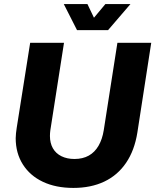

<svg xmlns="http://www.w3.org/2000/svg" viewBox="-20 -910 762 942"><path d="M340 12Q254 12 190.5 -18Q127 -48 92 -103.5Q57 -159 57 -232Q57 -244 58.5 -256.5Q60 -269 62 -283L128 -700H294L227 -271Q226 -264 225.5 -257Q225 -250 225 -243Q225 -208 239.5 -182.5Q254 -157 281.5 -143.5Q309 -130 345 -130Q386 -130 415.5 -146.5Q445 -163 463.5 -195Q482 -227 489 -271L556 -700H722L654 -260Q640 -172 598.5 -111Q557 -50 491.5 -19Q426 12 340 12ZM358 -762 293 -890H409L441 -823L497 -890H620L510 -762Z"/></svg>

Font: MuseoModerno Thin
Style: Bold Italic
Weight: 700
Italic angle: -9°
Version: Version 1.003